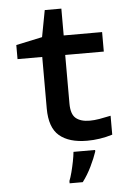

<svg xmlns="http://www.w3.org/2000/svg" viewBox="-60 -725 683 991"><g transform="rotate(-5 281.5 -230.0)"><path d="M370 10Q276 10 226 -32.5Q176 -75 176 -174V-441H48V-514L184 -543L210 -681H296V-542H495V-441H295V-189Q295 -134 320 -113Q345 -92 392 -92Q415 -92 442 -96.5Q469 -101 501 -108V-10Q436 10 370 10ZM260 209Q267 192 274 165Q281 138 286.5 110Q292 82 294 61H406V69Q395 102 374.5 144.5Q354 187 328 221H260Z"/></g></svg>

Font: Noto Sans Mono SemiCondensed SemiBold
Style: Regular
Weight: 600
Width: 4
Designer: Monotype Design Team
Foundry: Monotype Imaging Inc.
Version: Version 2.014; ttfautohint (v1.8.4.7-5d5b)